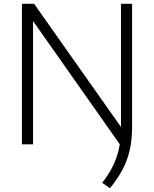

<svg xmlns="http://www.w3.org/2000/svg" viewBox="-20 -760 811 1011"><path d="M621.5 15 135.5 -675.5H154V0H95.5V-740H159.5L644 -53ZM559 231 518 202.5Q552 159.5 574 115.2Q596 71 606.5 22.2Q617 -26.5 617 -84V-740H675.5V-90.5Q675.5 -25.5 663.5 28.8Q651.5 83 625.5 132.2Q599.5 181.5 559 231Z"/></svg>

Font: Encode Sans SemiExpanded Light
Style: Regular
Weight: 300
Width: 6
Designer: Multiple Designers
Foundry: Impallari Type
Version: Version 3.002